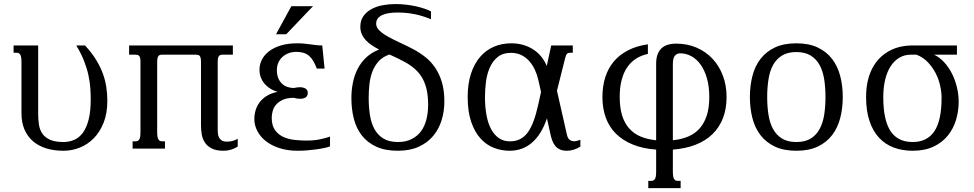

<svg xmlns="http://www.w3.org/2000/svg" viewBox="-20 -747 4897 965"><path d="M87.9 -433.6Q87.9 -448.7 86.4 -458Q85 -467.3 81.5 -472.7Q78.1 -478 73.2 -480Q68.4 -481.9 62 -481.9H48.3V-518.6H171.9V-173.3Q171.9 -145.5 175.8 -120.1Q179.7 -94.7 192.9 -75.4Q206.1 -56.2 231.2 -44.7Q256.3 -33.2 298.8 -33.2Q327.1 -33.2 352.3 -43.7Q377.4 -54.2 396 -79.1Q414.6 -104 425.3 -145.3Q436 -186.5 436 -247.6Q436 -275.4 433.8 -305.7Q431.6 -335.9 424.3 -369.6Q417 -403.3 402.6 -440.4Q388.2 -477.5 363.3 -518.6H407.2Q440.9 -482.4 462.6 -447Q484.4 -411.6 497.1 -376.7Q509.8 -341.8 514.6 -307.6Q519.5 -273.4 519.5 -239.7Q519.5 -177.7 501 -130.9Q482.4 -84 451.7 -52.5Q420.9 -21 381.1 -5.1Q341.3 10.7 298.8 10.7Q250 10.7 210.9 -1.7Q171.9 -14.2 144.5 -38.3Q117.2 -62.5 102.5 -97.4Q87.9 -132.3 87.9 -177.2Z M1120.1 -35.2Q1132.8 -35.2 1145.5 -37.8Q1158.2 -40.5 1174.8 -49.3V-10.3Q1159.2 -0.5 1141.6 5.1Q1124 10.7 1104.5 10.7Q1066.9 10.7 1044.4 -0.7Q1022 -12.2 1010 -30.3Q998 -48.3 994.1 -71Q990.2 -93.8 990.2 -116.2V-433.6Q990.2 -446.3 988.8 -453.9Q987.3 -461.4 983.9 -465.6Q980.5 -469.7 975.6 -470.9Q970.7 -472.2 964.4 -472.2H795.9Q789.1 -472.2 784.4 -470.9Q779.8 -469.7 776.4 -465.6Q772.9 -461.4 771.5 -453.9Q770 -446.3 770 -433.6V-85Q770 -69.8 771.5 -60.5Q772.9 -51.3 776.4 -45.9Q779.8 -40.5 784.4 -38.6Q789.1 -36.6 795.9 -36.6H809.1V0H646.5V-36.6H660.2Q666.5 -36.6 671.4 -38.6Q676.3 -40.5 679.7 -45.9Q683.1 -51.3 684.6 -60.5Q686 -69.8 686 -85V-433.6Q686 -446.3 684.6 -453.9Q683.1 -461.4 679.7 -465.6Q676.3 -469.7 671.4 -470.9Q666.5 -472.2 660.2 -472.2H628.9V-518.6H1150.4V-472.2H1100.1Q1093.3 -472.2 1088.6 -470.9Q1084 -469.7 1080.6 -465.6Q1077.1 -461.4 1075.7 -453.9Q1074.2 -446.3 1074.2 -433.6V-94.2Q1074.2 -85.9 1075.2 -75.7Q1076.2 -65.4 1080.6 -56.4Q1085 -47.4 1094.2 -41.3Q1103.5 -35.2 1120.1 -35.2Z M1469.2 -486.3Q1448.2 -486.3 1430.4 -479.5Q1412.6 -472.7 1399.4 -460.7Q1386.2 -448.7 1378.9 -431.9Q1371.6 -415 1371.6 -395.5Q1371.6 -368.7 1379.9 -351.1Q1388.2 -333.5 1400.9 -323.2Q1413.6 -313 1428.7 -308.8Q1443.8 -304.7 1457 -304.7Q1463.9 -306.2 1471.2 -307.4Q1478.5 -308.6 1486.3 -308.6Q1494.1 -308.6 1501.5 -307.1Q1508.8 -305.7 1514.4 -302.5Q1520 -299.3 1523.4 -293.9Q1526.9 -288.6 1526.9 -280.8Q1526.9 -263.7 1515.6 -257.1Q1504.4 -250.5 1488.8 -250.5Q1481 -250.5 1472.9 -251.7Q1464.8 -252.9 1457 -255.4Q1423.8 -255.4 1402.3 -245.8Q1380.9 -236.3 1368.2 -221.7Q1355.5 -207 1350.6 -189.2Q1345.7 -171.4 1345.7 -155.3Q1345.7 -115.7 1362.5 -92.8Q1379.4 -69.8 1405 -58.3Q1430.7 -46.9 1461.4 -43.7Q1492.2 -40.5 1520.5 -40.5Q1557.1 -40.5 1586.4 -46.4Q1615.7 -52.2 1638.7 -60.5V-11.2Q1627 -6.8 1608.6 -2.9Q1590.3 1 1568.6 3.9Q1546.9 6.8 1523.2 8.8Q1499.5 10.7 1477.1 10.7Q1424.8 10.7 1384 -2.7Q1343.3 -16.1 1315.4 -38.3Q1287.6 -60.5 1272.9 -89.4Q1258.3 -118.2 1258.3 -148.4Q1258.3 -170.4 1264.4 -191.9Q1270.5 -213.4 1284.4 -232.2Q1298.3 -251 1320.6 -264.9Q1342.8 -278.8 1375.5 -285.6Q1357.9 -290 1341.6 -299.6Q1325.2 -309.1 1312.3 -323.2Q1299.3 -337.4 1291.7 -356Q1284.2 -374.5 1284.2 -397Q1284.2 -423.3 1296.4 -447.3Q1308.6 -471.2 1332.5 -489.5Q1356.4 -507.8 1391.8 -518.6Q1427.2 -529.3 1473.1 -529.3Q1494.1 -529.3 1510.3 -527.6Q1526.4 -525.9 1540.8 -523.9Q1555.2 -522 1569.1 -520.3Q1583 -518.6 1599.6 -518.6L1611.3 -402.3H1572.3Q1564 -424.3 1554.7 -440.2Q1545.4 -456.1 1533.4 -466.3Q1521.5 -476.6 1505.9 -481.4Q1490.2 -486.3 1469.2 -486.3ZM1444.3 -715.8H1553.2L1418.5 -574.7H1367.2Z M1966.3 -726.6Q1997.1 -726.6 2024.4 -723.1Q2051.8 -719.7 2074.7 -714.4Q2097.7 -709 2115.7 -702.6Q2133.8 -696.3 2146 -689.9V-650.4Q2105 -667.5 2064 -675.8Q2022.9 -684.1 1977.1 -684.1Q1953.6 -684.1 1933.8 -680.9Q1914.1 -677.7 1900.1 -670.9Q1886.2 -664.1 1878.4 -653.6Q1870.6 -643.1 1870.6 -627.9Q1870.6 -609.4 1886.7 -593.8Q1902.8 -578.1 1929 -563.5Q1955.1 -548.8 1988.5 -533.4Q2022 -518.1 2056.6 -500Q2088.9 -482.9 2117.4 -460.4Q2146 -438 2167.2 -406.7Q2188.5 -375.5 2200.9 -334Q2213.4 -292.5 2213.4 -237.3Q2213.4 -188 2199.7 -143.3Q2186 -98.6 2157.5 -64.2Q2128.9 -29.8 2084.7 -9.5Q2040.5 10.7 1979.5 10.7Q1915.5 10.7 1871.1 -9.8Q1826.7 -30.3 1798.8 -65.9Q1771 -101.6 1758.5 -149.9Q1746.1 -198.2 1746.1 -254.4Q1746.1 -293.9 1753.7 -331.5Q1761.2 -369.1 1777.8 -401.4Q1794.4 -433.6 1821 -458.5Q1847.7 -483.4 1885.3 -498Q1864.7 -508.8 1847.7 -520.3Q1830.6 -531.7 1817.9 -545.7Q1805.2 -559.6 1798.1 -575.9Q1791 -592.3 1791 -612.3Q1791 -644.5 1806.9 -666.5Q1822.8 -688.5 1848.1 -701.9Q1873.5 -715.3 1904.5 -720.9Q1935.5 -726.6 1966.3 -726.6ZM1833 -254.4Q1833 -207.5 1839.6 -167Q1846.2 -126.5 1862.8 -96.9Q1879.4 -67.4 1907.7 -50.3Q1936 -33.2 1979.5 -33.2Q2020 -33.2 2048.8 -47.9Q2077.6 -62.5 2096.2 -87.6Q2114.7 -112.8 2123.3 -147.2Q2131.8 -181.6 2131.8 -221.2Q2131.8 -262.2 2124.8 -294.7Q2117.7 -327.1 2103.5 -352.8Q2089.4 -378.4 2067.4 -398.4Q2045.4 -418.5 2016.1 -434.6Q1996.6 -445.3 1976.8 -454.8Q1957 -464.4 1937.5 -473.1Q1903.8 -461.9 1883.3 -439.2Q1862.8 -416.5 1851.6 -387Q1840.3 -357.4 1836.7 -323Q1833 -288.6 1833 -254.4Z M2541.5 10.7Q2500.5 10.7 2462.4 -3.9Q2424.3 -18.6 2395 -51Q2365.7 -83.5 2348.1 -134.8Q2330.6 -186 2330.6 -259.3Q2330.6 -326.7 2347.4 -377.4Q2364.3 -428.2 2393.8 -461.9Q2423.3 -495.6 2463.1 -512.5Q2502.9 -529.3 2549.3 -529.3Q2610.8 -529.3 2658 -499.8Q2705.1 -470.2 2728 -415.5L2750.5 -518.6H2858.9V-481.9H2845.2Q2835 -481.9 2829.8 -476.8Q2824.7 -471.7 2820.8 -456.1L2779.3 -291L2829.1 -71.3Q2833 -52.7 2842.5 -44.9Q2852.1 -37.1 2864.7 -37.1Q2872.1 -37.1 2880.1 -39.1Q2888.2 -41 2897 -44.4V-10.3Q2881.3 -0.5 2864.5 5.1Q2847.7 10.7 2830.6 10.7Q2808.6 10.7 2794.2 4.2Q2779.8 -2.4 2770.3 -14.2Q2760.7 -25.9 2755.1 -42Q2749.5 -58.1 2745.6 -76.7L2729 -151.9Q2701.2 -70.8 2653.8 -30Q2606.4 10.7 2541.5 10.7ZM2548.3 -481.4Q2507.3 -481.4 2481.9 -460.9Q2456.5 -440.4 2442.1 -408.2Q2427.7 -376 2422.6 -336.7Q2417.5 -297.4 2417.5 -259.3Q2417.5 -208.5 2425.3 -167.2Q2433.1 -126 2449 -96.9Q2464.8 -67.9 2488.3 -52.2Q2511.7 -36.6 2542.5 -36.6Q2570.3 -36.6 2592 -46.9Q2613.8 -57.1 2630.9 -79.3Q2647.9 -101.6 2661.4 -137.5Q2674.8 -173.3 2686 -224.6L2699.2 -284.7L2686 -343.8Q2679.7 -371.6 2668.2 -396.5Q2656.7 -421.4 2639.6 -440.4Q2622.6 -459.5 2599.6 -470.5Q2576.7 -481.4 2548.3 -481.4Z M3361.8 -42Q3403.8 -46.4 3437.7 -60.3Q3471.7 -74.2 3495.4 -100.3Q3519 -126.5 3532 -165.5Q3544.9 -204.6 3544.9 -259.3Q3544.9 -312 3533.2 -353Q3521.5 -394 3501.7 -421.9Q3481.9 -449.7 3455.1 -464.4Q3428.2 -479 3398.4 -479Q3382.3 -479 3372.1 -467Q3361.8 -455.1 3361.8 -423.8ZM3277.8 4.9Q3210.4 0 3159.9 -20.8Q3109.4 -41.5 3075.4 -75.4Q3041.5 -109.4 3024.7 -155.8Q3007.8 -202.1 3007.8 -259.3Q3007.8 -313.5 3022 -358.4Q3036.1 -403.3 3064.7 -437.5Q3093.3 -471.7 3136.2 -493.9Q3179.2 -516.1 3236.3 -524.4V-476.1Q3204.6 -469.2 3178.7 -453.4Q3152.8 -437.5 3134 -411.1Q3115.2 -384.8 3105 -347.2Q3094.7 -309.6 3094.7 -259.3Q3094.7 -204.6 3107.2 -165.5Q3119.6 -126.5 3143.3 -100.3Q3167 -74.2 3200.9 -60.3Q3234.9 -46.4 3277.8 -42V-427.2Q3277.8 -455.1 3285.4 -474.4Q3293 -493.7 3306.2 -505.4Q3319.3 -517.1 3337.4 -522.5Q3355.5 -527.8 3377 -527.8Q3434.6 -527.8 3481.7 -507.3Q3528.8 -486.8 3562 -450.9Q3595.2 -415 3613.5 -366Q3631.8 -316.9 3631.8 -259.3Q3631.8 -200.2 3613.8 -153.6Q3595.7 -106.9 3561.3 -73.2Q3526.9 -39.6 3476.6 -19.8Q3426.3 0 3361.8 4.9V113.8Q3361.8 128.9 3363.3 138.2Q3364.7 147.5 3368.2 152.8Q3371.6 158.2 3376.2 160.2Q3380.9 162.1 3387.7 162.1H3400.9V198.7H3238.3V162.1H3252Q3258.3 162.1 3263.2 160.2Q3268.1 158.2 3271.5 152.8Q3274.9 147.5 3276.4 138.2Q3277.8 128.9 3277.8 113.8Z M3749 -259.3Q3749 -315.4 3761.5 -364.5Q3773.9 -413.6 3801.8 -450.2Q3829.6 -486.8 3874 -508.1Q3918.5 -529.3 3982.4 -529.3Q4045.9 -529.3 4090.3 -508.1Q4134.8 -486.8 4162.6 -450.2Q4190.4 -413.6 4203.1 -364.5Q4215.8 -315.4 4215.8 -259.3Q4215.8 -203.1 4203.1 -154.1Q4190.4 -105 4162.6 -68.4Q4134.8 -31.7 4090.3 -10.5Q4045.9 10.7 3982.4 10.7Q3918.5 10.7 3874 -10.5Q3829.6 -31.7 3801.8 -68.4Q3773.9 -105 3761.5 -154.1Q3749 -203.1 3749 -259.3ZM3835.9 -259.3Q3835.9 -212.4 3842.3 -171.1Q3848.6 -129.9 3865 -99.4Q3881.3 -68.8 3909.7 -51Q3938 -33.2 3982.4 -33.2Q4026.9 -33.2 4055.2 -51Q4083.5 -68.8 4099.9 -99.4Q4116.2 -129.9 4122.6 -171.1Q4128.9 -212.4 4128.9 -259.3Q4128.9 -306.2 4122.6 -347.4Q4116.2 -388.7 4099.9 -419.2Q4083.5 -449.7 4054.9 -467.5Q4026.4 -485.4 3982.4 -485.4Q3938.5 -485.4 3909.9 -467.5Q3881.3 -449.7 3865 -419.2Q3848.6 -388.7 3842.3 -347.4Q3835.9 -306.2 3835.9 -259.3Z M4674.8 -472.2Q4702.6 -459 4725.3 -434.3Q4748 -409.7 4764.2 -377.9Q4780.3 -346.2 4789.3 -309.3Q4798.3 -272.5 4798.3 -235.4Q4798.3 -189 4785.2 -144.8Q4772 -100.6 4744.1 -65.9Q4716.3 -31.2 4672.4 -10.3Q4628.4 10.7 4566.9 10.7Q4514.6 10.7 4471.4 -5.6Q4428.2 -22 4397.5 -55.4Q4366.7 -88.9 4349.9 -139.6Q4333 -190.4 4333 -259.3Q4333 -308.1 4342.8 -346.2Q4352.5 -384.3 4369.4 -413.1Q4386.2 -441.9 4408.9 -462.2Q4431.6 -482.4 4457 -494.9Q4482.4 -507.3 4509.5 -512.9Q4536.6 -518.6 4562.5 -518.6H4789.6V-472.2ZM4712.4 -255.9Q4712.4 -283.7 4705.3 -316.2Q4698.2 -348.6 4682.9 -378.7Q4667.5 -408.7 4643.8 -433.8Q4620.1 -459 4586.4 -472.2H4558.1Q4526.4 -472.2 4501 -457.5Q4475.6 -442.9 4457.3 -415.3Q4439 -387.7 4429.2 -348.1Q4419.4 -308.6 4419.4 -258.8Q4419.4 -200.2 4428.7 -157.5Q4438 -114.7 4456.5 -87.2Q4475.1 -59.6 4502.7 -46.4Q4530.3 -33.2 4566.9 -33.2Q4639.6 -33.2 4676 -86.9Q4712.4 -140.6 4712.4 -255.9Z"/></svg>

Font: Arian AMU Serif
Style: Regular
Weight: 400
Designer: Ruben Hakobyan (Tarumian)
Foundry: Ruben Hakobyan (Tarumian)
Version: Version 1.002